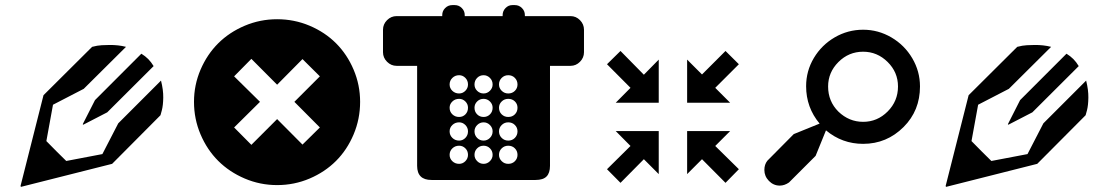

<svg xmlns="http://www.w3.org/2000/svg" viewBox="-20 -703 4332 750"><path d="M303.2 -217.8 351.1 -312 532.2 -493.2Q547.4 -483.9 559.1 -472.2Q570.3 -460.9 580.1 -444.8L398.9 -264.2L305.2 -215.8ZM60.1 23.9 149.9 -331.1 339.8 -520Q347.2 -522 359.6 -524.4Q372.1 -526.9 407 -527.3Q441.9 -527.8 472.2 -520L307.1 -356L187 -293.9L161.1 -151.9Q204.1 -107.9 238.8 -74.2L379.9 -101.1L441.9 -221.2L608.9 -388.2Q618.2 -351.6 617.7 -321.5Q617.2 -291.5 612.3 -272.5L606.9 -252.9L418 -63L62 26.9Z M1062.5 -627.9Q1129.4 -627.9 1189.5 -602.5Q1249.5 -577.1 1292.7 -533.9Q1335.9 -490.7 1361.3 -430.9Q1386.7 -371.1 1386.7 -305.2Q1386.7 -238.3 1361.3 -178Q1335.9 -117.7 1292.7 -74.5Q1249.5 -31.2 1189.5 -5.6Q1129.4 20 1062.5 20Q996.1 20 936 -5.6Q876 -31.2 832.5 -74.5Q789.1 -117.7 763.4 -178Q737.8 -238.3 737.8 -305.2Q737.8 -371.1 763.4 -430.9Q789.1 -490.7 832.5 -533.9Q876 -577.1 936 -602.5Q996.1 -627.9 1062.5 -627.9ZM1129.9 -305.2 1229.5 -404.8 1161.6 -472.2 1062.5 -372.1 961.9 -473.1 894.5 -404.8 995.6 -305.2 894.5 -205.1 961.9 -137.2 1062.5 -237.8 1161.6 -138.2 1229.5 -205.1Z M2030.3 -640.1H2208.5Q2230 -640.1 2245.6 -624.3Q2261.2 -608.4 2261.2 -586.9V-499Q2261.2 -477.5 2245.6 -461.7Q2230 -445.8 2208.5 -445.8H2128.4V-55.2Q2128.4 -27.3 2115 -13.7Q2101.6 0 2072.3 0H1665.5Q1609.4 0 1609.4 -55.2V-445.8H1529.3Q1507.8 -445.8 1491.9 -461.7Q1476.1 -477.5 1476.1 -499V-586.9Q1476.1 -608.4 1491.9 -624.3Q1507.8 -640.1 1529.3 -640.1H1707.5V-644Q1707.5 -660.2 1719 -671.6Q1730.5 -683.1 1747.1 -683.1H1756.3Q1772.5 -683.1 1783.9 -671.6Q1795.4 -660.2 1795.4 -644V-640.1H1943.4V-644Q1943.4 -659.7 1954.6 -671.4Q1965.8 -683.1 1981.4 -683.1H1991.2Q2007.3 -683.1 2018.8 -671.6Q2030.3 -660.2 2030.3 -644ZM1773.4 -63Q1787.6 -63 1797.9 -73.5Q1808.1 -84 1808.1 -98.1Q1808.1 -113.3 1797.9 -123.5Q1787.6 -133.8 1773.4 -133.8Q1757.8 -133.8 1747.1 -123.5Q1736.3 -113.3 1736.3 -98.1Q1736.3 -83.5 1747.1 -73.2Q1757.8 -63 1773.4 -63ZM1773.4 -153.8Q1787.6 -153.8 1797.9 -164.3Q1808.1 -174.8 1808.1 -189.9Q1808.1 -204.1 1797.9 -214.6Q1787.6 -225.1 1773.4 -225.1Q1757.8 -225.1 1747.1 -214.8Q1736.3 -204.6 1736.3 -189.9Q1736.3 -174.8 1747.1 -164.3Q1757.8 -153.8 1773.4 -153.8ZM1773.4 -246.1Q1788.1 -246.1 1798.1 -256.3Q1808.1 -266.6 1808.1 -282.2Q1808.1 -296.4 1797.9 -306.6Q1787.6 -316.9 1773.4 -316.9Q1757.8 -316.9 1747.1 -306.6Q1736.3 -296.4 1736.3 -282.2Q1736.3 -266.6 1747.1 -256.3Q1757.8 -246.1 1773.4 -246.1ZM1773.4 -337.9Q1787.6 -337.9 1797.9 -348.4Q1808.1 -358.9 1808.1 -373Q1808.1 -388.2 1797.9 -398.7Q1787.6 -409.2 1773.4 -409.2Q1757.8 -409.2 1747.1 -398.7Q1736.3 -388.2 1736.3 -373Q1736.3 -358.4 1747.1 -348.1Q1757.8 -337.9 1773.4 -337.9ZM1869.1 -63Q1883.3 -63 1893.8 -73.5Q1904.3 -84 1904.3 -98.1Q1904.3 -113.3 1894 -123.5Q1883.8 -133.8 1869.1 -133.8Q1854 -133.8 1843.8 -123.5Q1833.5 -113.3 1833.5 -98.1Q1833.5 -84 1844 -73.5Q1854.5 -63 1869.1 -63ZM1869.1 -153.8Q1883.3 -153.8 1893.8 -164.3Q1904.3 -174.8 1904.3 -189.9Q1904.3 -204.1 1893.8 -214.6Q1883.3 -225.1 1869.1 -225.1Q1854.5 -225.1 1844 -214.6Q1833.5 -204.1 1833.5 -189.9Q1833.5 -174.8 1843.8 -164.3Q1854 -153.8 1869.1 -153.8ZM1869.1 -246.1Q1883.8 -246.1 1894 -256.3Q1904.3 -266.6 1904.3 -282.2Q1904.3 -296.4 1893.8 -306.6Q1883.3 -316.9 1869.1 -316.9Q1854 -316.9 1843.8 -306.6Q1833.5 -296.4 1833.5 -282.2Q1833.5 -266.6 1843.8 -256.3Q1854 -246.1 1869.1 -246.1ZM1869.1 -337.9Q1883.3 -337.9 1893.8 -348.4Q1904.3 -358.9 1904.3 -373Q1904.3 -388.2 1893.8 -398.7Q1883.3 -409.2 1869.1 -409.2Q1854 -409.2 1843.8 -398.7Q1833.5 -388.2 1833.5 -373Q1833.5 -358.4 1844 -348.1Q1854.5 -337.9 1869.1 -337.9ZM1965.3 -63Q1981 -63 1991.2 -73.2Q2001.5 -83.5 2001.5 -98.1Q2001.5 -113.3 1991.2 -123.5Q1981 -133.8 1965.3 -133.8Q1950.2 -133.8 1939.7 -123.5Q1929.2 -113.3 1929.2 -98.1Q1929.2 -84 1939.7 -73.5Q1950.2 -63 1965.3 -63ZM1965.3 -153.8Q1981 -153.8 1991.2 -164.3Q2001.5 -174.8 2001.5 -189.9Q2001.5 -204.6 1991.2 -214.8Q1981 -225.1 1965.3 -225.1Q1950.2 -225.1 1939.7 -214.6Q1929.2 -204.1 1929.2 -189.9Q1929.2 -174.8 1939.7 -164.3Q1950.2 -153.8 1965.3 -153.8ZM1965.3 -246.1Q1981 -246.1 1991.2 -256.3Q2001.5 -266.6 2001.5 -282.2Q2001.5 -296.9 1991.2 -306.9Q1981 -316.9 1965.3 -316.9Q1950.2 -316.9 1939.7 -306.6Q1929.2 -296.4 1929.2 -282.2Q1929.2 -266.6 1939.7 -256.3Q1950.2 -246.1 1965.3 -246.1ZM1965.3 -337.9Q1981 -337.9 1991.2 -348.1Q2001.5 -358.4 2001.5 -373Q2001.5 -388.2 1991.2 -398.7Q1981 -409.2 1965.3 -409.2Q1950.2 -409.2 1939.7 -398.7Q1929.2 -388.2 1929.2 -373Q1929.2 -358.9 1939.7 -348.4Q1950.2 -337.9 1965.3 -337.9Z M2403.8 -503.9 2495.1 -411.1 2553.2 -470.2V-301.8H2385.3L2442.9 -359.9L2351.1 -452.1ZM2403.8 11.2 2351.1 -42 2442.9 -132.8 2385.3 -190.9H2553.2V-22.9L2495.1 -81.1ZM2814 -503.9 2866.2 -452.1 2773.9 -359.9 2832 -301.8H2664.1V-470.2L2722.2 -412.1ZM2722.2 -81.1 2664.1 -22.9V-190.9H2832L2773.9 -132.8L2866.2 -42L2814 11.2Z M3509.8 -207Q3443.8 -141.1 3351.6 -141.1Q3269.5 -141.1 3206.5 -193.8L3166 -94.2L3062 9.8Q3044.4 22 3025.9 22Q3001.5 22 2983.6 3.7Q2965.8 -14.6 2965.8 -39.1Q2965.8 -60.5 2977.5 -75.2L3080.6 -179.2L3181.6 -220.2Q3128.9 -283.2 3128.9 -366.2Q3128.9 -425.8 3159.2 -476.6Q3189.5 -527.3 3240.7 -557.1Q3292 -586.9 3351.6 -586.9Q3410.6 -586.9 3461.9 -556.9Q3513.2 -526.9 3543.5 -475.6Q3573.7 -424.3 3573.7 -365.2Q3573.7 -271 3509.8 -207ZM3254.9 -267.1Q3296.4 -227.1 3351.6 -227.1Q3407.2 -227.1 3447.5 -267.6Q3487.8 -308.1 3487.8 -365.2Q3487.8 -420.9 3447.3 -460.9Q3406.7 -501 3351.6 -501Q3295.4 -501 3255.1 -460.7Q3214.8 -420.4 3214.8 -365.2Q3214.8 -307.1 3254.9 -267.1Z M3917 -217.8 3964.8 -312 4146 -493.2Q4161.1 -483.9 4172.9 -472.2Q4184.1 -460.9 4193.8 -444.8L4012.7 -264.2L3918.9 -215.8ZM3673.8 23.9 3763.7 -331.1 3953.6 -520Q3960.9 -522 3973.4 -524.4Q3985.8 -526.9 4020.8 -527.3Q4055.7 -527.8 4085.9 -520L3920.9 -356L3800.8 -293.9L3774.9 -151.9Q3817.9 -107.9 3852.5 -74.2L3993.7 -101.1L4055.7 -221.2L4222.7 -388.2Q4231.9 -351.6 4231.4 -321.5Q4231 -291.5 4226.1 -272.5L4220.7 -252.9L4031.7 -63L3675.8 26.9Z"/></svg>

Font: Modern Pictograms
Style: Normal
Weight: 400
Designer: John Caserta
Foundry: John Caserta
Version: 1.000